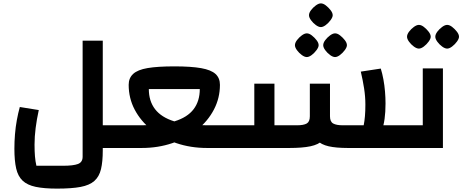

<svg xmlns="http://www.w3.org/2000/svg" viewBox="-20 -874 2731 1134"><path d="M587 0V-134H672V0ZM317 240Q240 240 190.5 229.5Q141 219 113.5 193Q86 167 75.5 121Q65 75 65 4Q65 -38 68.5 -81Q72 -124 79.5 -165Q87 -206 97 -242L209 -224Q197 -169 190.5 -118Q184 -67 184 -20Q184 20 186.5 49.5Q189 79 195 105H352Q413 105 440.5 94.5Q468 84 468 52V-634H587V14Q587 81 576.5 125Q566 169 537.5 194.5Q509 220 456 230Q403 240 317 240ZM672 0V-134Q683 -134 687.5 -115.5Q692 -97 692 -67Q692 -36 687.5 -18Q683 0 672 0Z M817 0V-134Q935 -134 1011 -157.5Q1087 -181 1123.5 -229Q1160 -277 1160 -348H859Q859 -277 896 -229Q933 -181 1008.5 -157.5Q1084 -134 1203 -134V0Q1106 0 1022 -28.5Q938 -57 874.5 -108Q811 -159 775.5 -226.5Q740 -294 740 -373Q740 -413 766.5 -437.5Q793 -462 852 -472Q911 -482 1010 -482Q1109 -482 1168 -471.5Q1227 -461 1253 -437Q1279 -413 1279 -373Q1279 -295 1243.5 -227Q1208 -159 1145 -108Q1082 -57 997.5 -28.5Q913 0 817 0ZM672 0V-134H817V0ZM1203 0V-134H1347V0ZM672 0Q661 0 656.5 -18Q652 -36 652 -67Q652 -97 656.5 -115.5Q661 -134 672 -134ZM1347 0V-134Q1358 -134 1362.5 -115.5Q1367 -97 1367 -67Q1367 -36 1362.5 -18Q1358 0 1347 0Z M2030 0 2180 -134H2342V0ZM2035 0Q1965 0 1921 -10Q1877 -20 1853 -44.5Q1829 -69 1819.5 -112.5Q1810 -156 1810 -223V-380H1929V-187Q1929 -155 1948 -144.5Q1967 -134 2005 -134H2128Q2133 -159 2135.5 -188.5Q2138 -218 2138 -257Q2138 -303 2130.5 -351.5Q2123 -400 2111 -451L2229 -469Q2238 -440 2244.5 -405Q2251 -370 2254 -333Q2257 -296 2257 -263Q2257 -161 2235 -103.5Q2213 -46 2164 -23Q2115 0 2035 0ZM1347 0V-134H1482V-380H1601V0ZM1601 0V-134H1734Q1773 -134 1791.5 -144.5Q1810 -155 1810 -187V-380H1929V-223Q1929 -156 1919.5 -112.5Q1910 -69 1885.5 -44.5Q1861 -20 1813.5 -10Q1766 0 1690 0ZM1347 0Q1336 0 1331.5 -18Q1327 -36 1327 -67Q1327 -97 1331.5 -115.5Q1336 -134 1347 -134ZM2342 0V-134Q2353 -134 2357.5 -115.5Q2362 -97 2362 -67Q2362 -36 2357.5 -18Q2353 0 2342 0ZM1792 -537Q1779 -537 1762.5 -549Q1746 -561 1734 -577.5Q1722 -594 1722 -607Q1722 -621 1734 -637Q1746 -653 1762.5 -665Q1779 -677 1792 -677Q1806 -677 1821.5 -665Q1837 -653 1849.5 -637Q1862 -621 1862 -607Q1862 -595 1849.5 -578Q1837 -561 1821 -549Q1805 -537 1792 -537ZM1959 -537Q1946 -537 1929.5 -549Q1913 -561 1901 -577.5Q1889 -594 1889 -607Q1889 -621 1901 -637Q1913 -653 1929.5 -665Q1946 -677 1959 -677Q1973 -677 1988.5 -665Q2004 -653 2016.5 -637Q2029 -621 2029 -607Q2029 -595 2016.5 -578Q2004 -561 1988 -549Q1972 -537 1959 -537ZM1875 -714Q1862 -714 1845.5 -726Q1829 -738 1817 -754.5Q1805 -771 1805 -784Q1805 -798 1817 -814Q1829 -830 1845.5 -842Q1862 -854 1875 -854Q1889 -854 1904.5 -842Q1920 -830 1932.5 -814Q1945 -798 1945 -784Q1945 -772 1932.5 -755Q1920 -738 1904 -726Q1888 -714 1875 -714Z M2342 0V-134H2540L2477 -71V-470H2596V0ZM2342 0Q2331 0 2326.5 -18Q2322 -36 2322 -67Q2322 -97 2326.5 -115.5Q2331 -134 2342 -134ZM2454 -587Q2441 -587 2424.5 -599Q2408 -611 2396 -627.5Q2384 -644 2384 -657Q2384 -671 2396 -687Q2408 -703 2424.5 -715Q2441 -727 2454 -727Q2468 -727 2483.5 -715Q2499 -703 2511.5 -687Q2524 -671 2524 -657Q2524 -645 2511.5 -628Q2499 -611 2483 -599Q2467 -587 2454 -587ZM2621 -587Q2608 -587 2591.5 -599Q2575 -611 2563 -627.5Q2551 -644 2551 -657Q2551 -671 2563 -687Q2575 -703 2591.5 -715Q2608 -727 2621 -727Q2635 -727 2650.5 -715Q2666 -703 2678.5 -687Q2691 -671 2691 -657Q2691 -645 2678.5 -628Q2666 -611 2650 -599Q2634 -587 2621 -587Z"/></svg>

Font: Changa ExtraLight SemiBold
Style: Regular
Weight: 600
Version: Version 3.002; ttfautohint (v1.8.2)